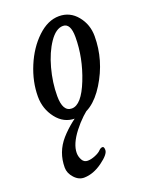

<svg xmlns="http://www.w3.org/2000/svg" viewBox="-134 -499 646 838"><g transform="rotate(-20 189.0 -80.0)"><path d="M111 270Q85 271 64.5 248.5Q44 226 44 200Q44 128 91 74.5Q138 21 216 -24H249Q195 13 155 65Q115 117 115 158Q115 175 123.5 190.5Q132 206 149 206Q165 206 184.5 198Q204 190 213 180Q221 172 229 172Q237 172 237 188Q237 208 195 238.5Q153 269 111 270ZM120 -105Q120 -32 162 -32Q207 -32 245 -128Q283 -224 283 -320Q283 -384 248 -384Q215 -384 185 -340Q155 -296 137.5 -231.5Q120 -167 120 -105ZM246 -430Q297 -430 330 -389.5Q363 -349 363 -295Q363 -183 302 -84.5Q241 14 160 14Q108 14 74 -30Q40 -74 40 -131Q40 -200 69 -269.5Q98 -339 146 -384.5Q194 -430 246 -430Z"/></g></svg>

Font: EB Garamond 08
Style: Italic
Weight: 400
Italic angle: -14°
Version: Version 0.016